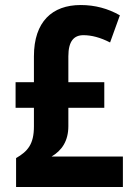

<svg xmlns="http://www.w3.org/2000/svg" viewBox="-20 -744 540 764"><path d="M301 -724C188 -724 115 -658 115 -520V-417H42V-315H115V-241C115 -171 91 -142 44 -115V0H469V-121H185C226 -145 252 -183 252 -242V-315H395V-417H252V-520C252 -580 274 -604 312 -604C344 -604 379 -595 418 -575L457 -683C410 -710 358 -724 301 -724Z"/></svg>

Font: Noto Sans Armenian Condensed
Style: Bold
Weight: 700
Width: 3
Designer: Monotype Design Team
Foundry: Monotype Imaging Inc.
Version: Version 2.008